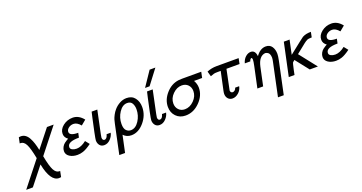

<svg xmlns="http://www.w3.org/2000/svg" viewBox="-45 -1464 4598 2441"><g transform="rotate(-20 2254.0 -243.0)"><path d="M-1 205.1 262.2 -127.9Q234.4 -270 206.3 -324Q178.2 -377.9 132.8 -377.9Q131.8 -377.9 128.4 -377.4Q125 -377 123 -377L139.2 -455.1L166 -458Q200.2 -458 227.1 -439Q253.9 -419.9 272.9 -384.5Q292 -349.1 304.9 -308.6Q317.9 -268.1 329.1 -213.9L520 -455.1H610.8L348.1 -122.1Q374 17.1 403.1 72.5Q432.1 127.9 477.1 127.9Q478 127.9 481.4 127.4Q484.9 127 486.8 127L471.2 205.1L443.8 208Q328.6 208 279.8 -36.1L88.9 205.1Z M617.7 -90.8Q617.7 -120.6 632.1 -146.7Q646.5 -172.9 667 -188.5Q687.5 -204.1 701.7 -212.2Q715.8 -220.2 721.7 -223.1H722.7Q676.8 -255.4 676.8 -304.2Q676.8 -365.2 734.1 -410.2Q791.5 -455.1 865.7 -455.1Q947.8 -455.1 1009.8 -377L942.9 -321.8Q897 -377 848.6 -377Q810.5 -377 781.7 -355Q752.9 -333 752.9 -303.2Q752.9 -250 868.7 -250L855.5 -189Q698.2 -189 698.7 -116.2Q698.7 -92.3 724.1 -79.6Q749.5 -66.9 782.7 -66.9Q843.8 -66.9 913.6 -122.1L957.5 -66.9Q888.7 -16.1 840.8 -1Q803.7 11.2 765.6 11.2Q703.6 11.2 660.6 -16.8Q617.7 -44.9 617.7 -90.8Z M1045.4 -81.1Q1045.4 -96.2 1064 -187Q1082.5 -277.8 1101.6 -361.8L1120.6 -444.8H1197.3L1132.3 -136.2Q1124.5 -96.2 1124.5 -90.8Q1124.5 -71.8 1132.3 -61.8Q1140.1 -51.8 1152.3 -51.8Q1186.5 -51.8 1201.2 -109.9H1256.3Q1247.6 -64.9 1210.9 -26.9Q1174.3 11.2 1126.5 11.2Q1088.4 11.2 1066.9 -15.4Q1045.4 -42 1045.4 -81.1Z M1262.2 194.8 1345.2 -196.8Q1353 -232.9 1359.1 -253.4Q1365.2 -273.9 1382.3 -307.4Q1399.4 -340.8 1424.3 -369.1Q1455.1 -405.3 1500.2 -430.2Q1545.4 -455.1 1594.2 -455.1Q1667.5 -455.1 1706.3 -404.5Q1745.1 -354 1745.1 -280.8Q1745.1 -168.9 1668.2 -78.9Q1591.3 11.2 1495.1 11.2Q1431.2 11.2 1389.2 -34.2L1340.3 194.8ZM1423.3 -166Q1423.3 -103 1449.2 -77.4Q1475.1 -51.8 1509.3 -51.8Q1574.2 -51.8 1620.6 -122.8Q1667 -193.8 1667 -278.8Q1667 -324.7 1647.7 -358.9Q1628.4 -393.1 1581.1 -393.1Q1517.1 -393.1 1470.2 -322Q1423.3 -251 1423.3 -166Z M1794.9 -81.1Q1794.9 -96.2 1813.5 -187Q1832 -277.8 1851.1 -361.8L1870.1 -444.8H1946.8L1881.8 -136.2Q1874 -96.2 1874 -90.8Q1874 -71.8 1881.8 -61.8Q1889.6 -51.8 1901.9 -51.8Q1936 -51.8 1950.7 -109.9H2005.9Q1997.1 -64.9 1960.4 -26.9Q1923.8 11.2 1876 11.2Q1837.9 11.2 1816.4 -15.4Q1794.9 -42 1794.9 -81.1ZM1861.8 -495.1 1995.6 -693.8H2073.7L1922.9 -495.1Z M2051.8 -168Q2051.8 -264.2 2123.3 -346.2Q2194.8 -428.2 2293 -441.9Q2317.9 -444.8 2343.8 -444.8H2603.5L2586.9 -366.2H2477.5Q2505.4 -318.4 2505.9 -265.1Q2505.9 -159.2 2421.4 -74Q2336.9 11.2 2229.5 11.2Q2150.4 11.2 2101.1 -39.8Q2051.8 -90.8 2051.8 -168ZM2131.8 -185.1Q2131.8 -134.3 2163.8 -100.6Q2195.8 -66.9 2246.6 -66.9Q2314.5 -66.9 2370.1 -122.6Q2425.8 -178.2 2425.8 -249Q2425.8 -299.8 2393.8 -333Q2361.8 -366.2 2309.6 -366.2Q2242.7 -366.2 2187.3 -311Q2131.8 -255.9 2131.8 -185.1Z M2679.7 -418.9Q2741.7 -444.8 2810.5 -444.8H3109.4L3094.7 -370.1H2917.5Q2860.4 -99.1 2860.8 -96.2Q2860.8 -82 2869.6 -72.5Q2878.4 -63 2891.6 -63Q2906.7 -63 2920.7 -75Q2934.6 -86.9 2939.5 -106.9H2993.7Q2983.9 -56.2 2945.3 -22.5Q2906.7 11.2 2863.8 11.2Q2826.7 11.2 2803.7 -14.4Q2780.8 -40 2780.8 -79.1Q2780.8 -94.2 2786.6 -122.1L2839.8 -370.1H2798.8Q2764.6 -370.1 2747.6 -366Q2730.5 -361.8 2698.7 -349.1Z M3160.2 -355Q3174.3 -406.7 3208.3 -436.8Q3242.2 -466.8 3280.3 -466.8Q3338.4 -466.8 3348.1 -389.2Q3349.1 -386.2 3349.1 -384.8Q3407.2 -466.8 3482.9 -466.8Q3537.1 -466.8 3564.2 -426.5Q3591.3 -386.2 3591.3 -327.1Q3591.3 -299.3 3579.1 -238.8L3487.3 194.8H3409.2L3503.9 -252.9L3508.3 -275.9L3510.3 -293.9L3511.2 -307.1Q3510.3 -334 3502.2 -352.5Q3494.1 -371.1 3480.7 -377.9Q3467.3 -384.8 3461.7 -386.5Q3456.1 -388.2 3447.3 -389.2Q3361.3 -380.4 3332 -248L3279.3 0H3201.2L3261.2 -280.8Q3274.4 -342.8 3273.9 -366.2Q3273.9 -379.4 3267.1 -388.2L3264.2 -390.1H3261.2Q3252.4 -388.2 3246.3 -380.1Q3240.2 -372.1 3237.3 -363.8L3235.4 -355Z M3626 0 3720.7 -444.8H3798.8L3757.8 -252.9Q3958 -412.1 3968.8 -418Q3970.7 -419.9 3975.6 -421.9Q4018.6 -444.8 4086.9 -444.8L4072.8 -375L4071.8 -374Q4055.7 -374 4046.1 -373Q4036.6 -372.1 4027.1 -371.1Q4017.6 -370.1 4007.6 -364.5Q3997.6 -358.9 3989.3 -354.5Q3981 -350.1 3964.4 -336.7Q3947.8 -323.2 3934.3 -312.5Q3920.9 -301.8 3890.9 -277.8Q3860.8 -253.9 3835.9 -233.9L4020 0H3909.7L3767.6 -180.2Q3767.6 -180.2 3742.7 -159.2Q3734.9 -149.4 3717.8 -68.8Q3710 -29.8 3703.6 0Z M4116.7 -90.8Q4116.7 -120.6 4131.1 -146.7Q4145.5 -172.9 4166 -188.5Q4186.5 -204.1 4200.7 -212.2Q4214.8 -220.2 4220.7 -223.1H4221.7Q4175.8 -255.4 4175.8 -304.2Q4175.8 -365.2 4233.2 -410.2Q4290.5 -455.1 4364.7 -455.1Q4446.8 -455.1 4508.8 -377L4441.9 -321.8Q4396 -377 4347.7 -377Q4309.6 -377 4280.8 -355Q4252 -333 4252 -303.2Q4252 -250 4367.7 -250L4354.5 -189Q4197.3 -189 4197.8 -116.2Q4197.8 -92.3 4223.1 -79.6Q4248.5 -66.9 4281.7 -66.9Q4342.8 -66.9 4412.6 -122.1L4456.5 -66.9Q4387.7 -16.1 4339.8 -1Q4302.7 11.2 4264.6 11.2Q4202.6 11.2 4159.7 -16.8Q4116.7 -44.9 4116.7 -90.8Z"/></g></svg>

Font: CMU Sans Serif
Style: Oblique
Weight: 500
Italic angle: -12°
Version: Version 0.7.0